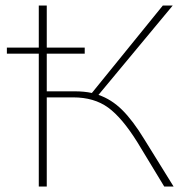

<svg xmlns="http://www.w3.org/2000/svg" viewBox="-20 -678 703 698"><path d="M611 0H577L480 -160Q424 -250 373 -287Q322 -324 246 -324H150V0H121V-483H5V-505H121V-658H150V-505H288V-483H150V-346H252Q286 -346 314 -340L572 -658H608L338 -333Q385 -317 424 -278.5Q463 -240 505 -171Z"/></svg>

Font: Ysabeau Extralight
Style: Regular
Weight: 200
Designer: Christian Thalmann (Catharsis Fonts)
Version: Version 0.003